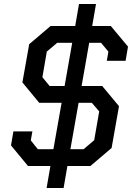

<svg xmlns="http://www.w3.org/2000/svg" viewBox="-20 -830 661 960"><path d="M514 -526 522 -572 485 -616H426L388 -400H491L575 -299L538 -90L432 0H317L298 110H213L232 0H120L35 -103L47 -173H142L134 -128L169 -84H247L288 -316H176L92 -418L126 -609L233 -700H356L375 -810H460L441 -700H534L620 -597L608 -526ZM341 -616H266L214 -572L192 -444L228 -400H303ZM373 -316 332 -84H398L451 -129L476 -273L439 -316Z"/></svg>

Font: Chakra Petch Medium
Style: Italic
Weight: 500
Italic angle: -10°
Designer: Katatrad Aksorn Co.,Ltd.
Foundry: Cadson Demak Co.,Ltd.
Version: Version 1.000; ttfautohint (v1.6)